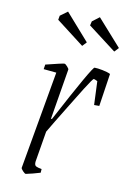

<svg xmlns="http://www.w3.org/2000/svg" viewBox="-78 -707 517 766"><g transform="rotate(10 180.0 -324.5)"><path d="M343 -442 323 -309H302L298 -405Q286 -411 283 -411Q279 -411 250.5 -365.5Q222 -320 198.5 -281Q175 -242 160 -218Q136 -177 132 -171L112 -51Q111 -47 111 -41Q111 -31 117 -27.5Q123 -24 140 -21L139 -6Q127 -2 109 2.5Q91 7 81 9Q77 9 69 0.5Q61 -8 61 -12L131 -410L79 -415L82 -434Q150 -451 157 -451Q161 -451 169 -442Q177 -433 176 -430L142 -225H146Q269 -456 278 -456Q290 -456 310.5 -452Q331 -448 343 -442ZM102 -619 105 -636 135 -658 230 -550 214 -533ZM231 -619 235 -636 264 -658 360 -550 344 -533Z"/></g></svg>

Font: Grenze ExtraLight
Style: Italic
Weight: 275
Italic angle: -10°
Designer: Renata Polastri
Foundry: Omnibus-Type
Version: Version 1.002; ttfautohint (v1.8)